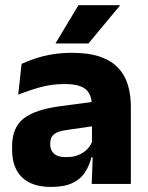

<svg xmlns="http://www.w3.org/2000/svg" viewBox="-20 -707 567 738"><path d="M332.5 0 337 -123 333.5 -130.5V-284L332.5 -304Q332.5 -345 308.5 -364.5Q284.5 -384 228 -384Q178.5 -384 134 -371.5Q89.5 -359 50 -343L63 -461.5Q86.5 -472.5 115.8 -482.2Q145 -492 180.5 -498Q216 -504 256.5 -504Q321 -504 364.5 -489Q408 -474 434 -446.5Q460 -419 471.5 -380.8Q483 -342.5 483 -296.5V0ZM176 11.5Q102.5 11.5 64.5 -25.5Q26.5 -62.5 26.5 -131V-144.5Q26.5 -217 71.2 -251.8Q116 -286.5 213.5 -299L345.5 -316.5L354.5 -224.5L237.5 -207.5Q202 -203 187.5 -191Q173 -179 173 -155.5V-152Q173 -129.5 187.5 -116.2Q202 -103 234 -103Q262 -103 282.2 -111.5Q302.5 -120 315.5 -133.8Q328.5 -147.5 335 -164.5L356.5 -102.5H331.5Q323.5 -70.5 306.8 -44.5Q290 -18.5 258.5 -3.5Q227 11.5 176 11.5ZM281.5 -687H440.5V-685L320 -540H194V-541.5Z"/></svg>

Font: Anek Odia
Style: Bold
Weight: 700
Designer: Yesha Goshar & Mahesh Sahu (Odia), Yesha Goshar (Latin)
Foundry: Ek Type
Version: Version 1.003